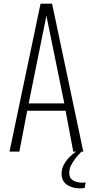

<svg xmlns="http://www.w3.org/2000/svg" viewBox="-20 -830 508 1051"><path d="M32 0 202 -810H265L436 0H381L339 -224H129L86 0ZM137 -264H332L234 -744ZM417 201Q395 201 376.5 195.5Q358 190 344.5 180Q331 170 324 155Q317 140 317 121Q317 97 327.5 75.5Q338 54 356 34.5Q374 15 396 0H426Q407 19 392 38.5Q377 58 368 77Q359 96 359 117Q359 145 380 157.5Q401 170 431 170Q436 170 440.5 169.5Q445 169 449 168L443 199Q439 200 432 200.5Q425 201 417 201Z"/></svg>

Font: Oswald ExtraLight
Style: Regular
Weight: 250
Designer: Vernon Adams
Foundry: Vernon Adams
Version: Version 4.100; ttfautohint (v1.8.1.43-b0c9)